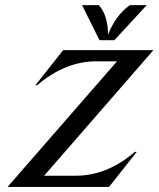

<svg xmlns="http://www.w3.org/2000/svg" viewBox="-20 -734 623 754"><path d="M9.8 0 439.5 -493.2H358.4Q236.3 -493.2 126 -399.4H119.1L228 -537.1H582.5L153.3 -43.9H277.8Q400.4 -43.9 509.8 -137.7H517.1L408.2 0ZM302.2 -713.9H368.2Q404.3 -672.4 404.3 -597.7Q434.1 -674.3 490.2 -713.9H556.2L429.2 -576.2H370.6Z"/></svg>

Font: Modern Antiqua
Style: Book Oblique
Weight: 400
Italic angle: -12°
Designer: Wojciech Kalinowski "wmk69" (wmk69@o2.pl)
Foundry: Wojciech Kalinowski "wmk69" (wmk69@o2.pl)
Version: Version 3.1.0; 2021-05-28